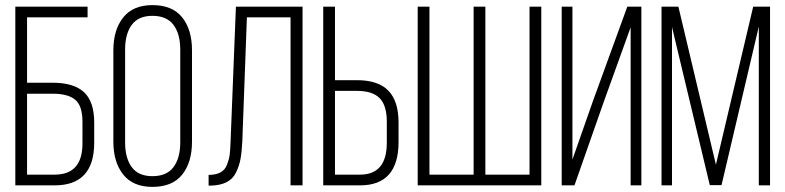

<svg xmlns="http://www.w3.org/2000/svg" viewBox="-20 -726 3076 752"><path d="M186 -402Q269 -402 309 -365Q349 -328 349 -246V-167Q349 0 194 0H40V-700H323V-658H86V-402ZM194 -42Q303 -42 303 -164V-249Q303 -311 275 -335Q247 -359 186 -359H86V-42Z M424 -529Q424 -609 462.5 -657.5Q501 -706 577 -706Q655 -706 693.5 -658Q732 -610 732 -529V-171Q732 -90 693.5 -42Q655 6 577 6Q501 6 462.5 -42.5Q424 -91 424 -171ZM470 -168Q470 -107 496 -71.5Q522 -36 577 -36Q633 -36 659.5 -71.5Q686 -107 686 -168V-532Q686 -593 659.5 -628.5Q633 -664 577 -664Q522 -664 496 -628.5Q470 -593 470 -532Z M947 -658 929 -171Q927 -131 922 -103.5Q917 -76 904.5 -50.5Q892 -25 867.5 -12.5Q843 0 806 1H797V-41Q825 -41 843 -50.5Q861 -60 869 -80.5Q877 -101 879.5 -119.5Q882 -138 883 -170L904 -700H1165V0H1118V-658Z M1378 -412Q1461 -412 1501 -371Q1541 -330 1541 -246V-170Q1541 0 1390 0H1246V-700H1292V-412ZM1390 -42Q1495 -42 1495 -167V-249Q1495 -313 1467 -341.5Q1439 -370 1378 -370H1292V-42Z M1662 -700V-42H1835V-700H1881V-42H2054V-700H2100V0H1616V-700Z M2344 -325 2230 0H2180V-700H2222V-101L2303 -332L2437 -700H2492V0H2450V-619Z M2806 -1H2760L2612 -620V0H2571V-700H2637L2784 -81L2930 -700H2996V0H2952V-622Z"/></svg>

Font: Bebas Neue Book
Style: Regular
Weight: 300
Designer: Ryoichi Tsunekawa
Foundry: Ryoichi Tsunekawa
Version: Version 1.003;PS 001.003;hotconv 1.0.88;makeotf.lib2.5.64775